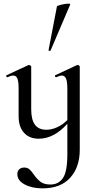

<svg xmlns="http://www.w3.org/2000/svg" viewBox="-20 -751 529 1052"><path d="M417 -386V70Q417 165 364.5 223Q312 281 213 281Q155 281 115 259.5Q75 238 75 203Q75 186 85.5 176.5Q96 167 113 167Q130 167 141 176.5Q152 186 165 205Q183 231 202.5 245.5Q222 260 257 260Q300 260 324.5 225Q349 190 349 94V-73Q276 9 192 9Q141 9 111.5 -23.5Q82 -56 82 -114V-265Q82 -303 75.5 -320Q69 -337 53 -337Q40 -337 21 -328H19Q16 -328 14.5 -333Q13 -338 16 -339L135 -394L139 -395Q142 -395 146.5 -392Q151 -389 151 -386V-153Q151 -95 171.5 -67.5Q192 -40 234 -40Q263 -40 293.5 -54Q324 -68 349 -93V-265Q349 -303 342 -320Q335 -337 319 -337Q308 -337 288 -328H286Q283 -328 281.5 -333Q280 -338 283 -339L401 -394L405 -395Q409 -395 413 -392Q417 -389 417 -386ZM253 -472Q250 -472 247.5 -473.5Q245 -475 246 -476L292 -716Q293 -720 316.5 -725.5Q340 -731 355 -731Q366 -731 365 -727L257 -474Q257 -472 253 -472Z"/></svg>

Font: Cormorant Infant Medium
Style: Regular
Weight: 500
Designer: Christian Thalmann (Catharsis Fonts)
Version: Version 3.000